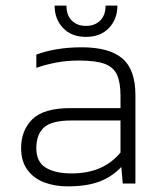

<svg xmlns="http://www.w3.org/2000/svg" viewBox="-20 -652 571 682"><path d="M285 -521Q234 -521 204 -552.5Q174 -584 174 -632H216Q216 -598 235 -579Q254 -560 285 -560Q317 -560 336 -579Q355 -598 355 -632H397Q397 -584 367 -552.5Q337 -521 285 -521ZM220 10Q175 10 137.5 -4Q100 -18 77.5 -48.5Q55 -79 55 -126Q55 -189 95 -228.5Q135 -268 231 -268H408V-313Q408 -358 396 -385.5Q384 -413 352.5 -425Q321 -437 260 -437Q219 -437 181 -430Q143 -423 109 -411V-458Q140 -470 181.5 -477Q223 -484 270 -484Q368 -484 414.5 -444.5Q461 -405 461 -314V0H416L411 -59Q378 -24 333 -7Q288 10 220 10ZM234 -36Q291 -36 334 -54.5Q377 -73 408 -110V-224H233Q163 -224 136 -199Q109 -174 109 -126Q109 -77 142.5 -56.5Q176 -36 234 -36Z"/></svg>

Font: Kanit ExtraLight
Style: Regular
Weight: 275
Designer: Katatrad Team
Foundry: CadsonDemak
Version: Version 2.000; ttfautohint (v1.8.3)